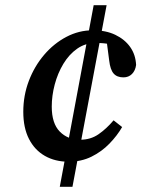

<svg xmlns="http://www.w3.org/2000/svg" viewBox="-20 -677 584 742"><path d="M70 -245Q70 -308 91.5 -364.5Q113 -421 150.5 -465Q188 -509 236.5 -534.5Q285 -560 339 -560Q389 -560 425.5 -542.5Q462 -525 483 -495.5Q504 -466 506 -426Q503 -404 490 -391Q477 -378 457 -378Q432 -378 419 -393Q406 -408 402 -443L391 -527L440 -494Q422 -502 402 -506.5Q382 -511 350 -511Q310 -511 278.5 -489Q247 -467 225 -430.5Q203 -394 191.5 -350.5Q180 -307 180 -265Q180 -200 211 -168.5Q242 -137 290 -137Q330 -137 360.5 -158Q391 -179 419 -212L452 -186Q433 -153 403 -122Q373 -91 333.5 -71.5Q294 -52 245 -52Q193 -52 153.5 -74.5Q114 -97 92 -140Q70 -183 70 -245ZM260 45H211L342 -657H392Z"/></svg>

Font: Source Serif 4 SemiBold
Style: Italic
Weight: 600
Italic angle: -12°
Designer: Frank Grießhammer
Foundry: Adobe Systems Incorporated
Version: Version 4.004;hotconv 1.0.116;makeotfexe 2.5.65601